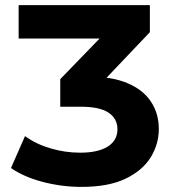

<svg xmlns="http://www.w3.org/2000/svg" viewBox="-20 -720 680 752"><path d="M299 12Q222 12 147.5 -7.5Q73 -27 23 -62L78 -187Q120 -156 177.5 -139Q235 -122 294 -122Q364 -122 402 -146Q440 -170 440 -214Q440 -255 405.5 -278.5Q371 -302 296 -302H216V-410L431 -632L446 -569H53V-700H567V-594L357 -373L282 -420H328Q419 -420 480 -394Q541 -368 571.5 -321.5Q602 -275 602 -215Q602 -155 570 -103.5Q538 -52 471.5 -20Q405 12 299 12Z"/></svg>

Font: Montserrat Thin
Style: Bold
Weight: 700
Version: Version 9.000